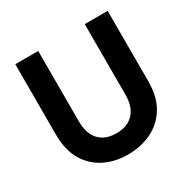

<svg xmlns="http://www.w3.org/2000/svg" viewBox="-159 -851 1006 1015"><g transform="rotate(-30 343.5 -344.0)"><path d="M341 12Q263 12 200 -19Q137 -50 99.5 -112.5Q62 -175 62 -271V-700H202V-270Q202 -219 219 -185Q236 -151 267.5 -133.5Q299 -116 344 -116Q389 -116 420.5 -133.5Q452 -151 469 -185Q486 -219 486 -270V-700H626V-271Q626 -175 587.5 -112.5Q549 -50 484 -19Q419 12 341 12Z"/></g></svg>

Font: DM Sans 17pt ExtraBold
Style: Regular
Weight: 800
Version: Version 4.004;gftools[0.9.30]